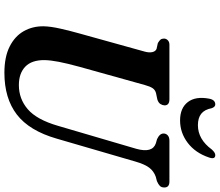

<svg xmlns="http://www.w3.org/2000/svg" viewBox="-80 -858 950 829"><g transform="rotate(90 394.5 -443.0)"><path d="M522.5 -218 622 -557Q641.5 -627 598 -641.5L580.5 -646.5Q555.5 -658 556 -675Q556 -685.5 564 -692.8Q572 -700 587 -700H763.5Q789 -700 789 -678Q789 -665.5 782.2 -658.8Q775.5 -652 761.5 -646L742.5 -641Q718.5 -632.5 703.5 -612.8Q688.5 -593 677 -553L578 -213Q544 -95 474 -41.2Q404 12.5 294 12.5Q225.5 12.5 180.8 -10Q136 -32.5 114.2 -70.8Q92.5 -109 93 -156.5Q93.5 -187 103.5 -230.8Q113.5 -274.5 124 -311.5L202.5 -594Q207.5 -612 204.5 -626Q201.5 -640 190.5 -644.5L165.5 -650Q154.5 -656.5 150.2 -662Q146 -667.5 146 -677.5Q146.5 -686.5 153.5 -693.2Q160.5 -700 173 -700H408Q434.5 -700 434.5 -679Q434 -669.5 428.5 -661Q423 -652.5 409.5 -648L381 -642Q367 -638 359.8 -626.8Q352.5 -615.5 346.5 -593.5L268 -312Q253.5 -259 246.5 -223Q239.5 -187 239 -161Q238.5 -105.5 267.2 -77.8Q296 -50 347 -50Q406.5 -50 451.2 -88.5Q496 -127 522.5 -218ZM520 -823Q581 -823 625 -883Q638.5 -898 649 -898Q669 -898 659.5 -871Q640 -812.5 596.5 -779.2Q553 -746 499.5 -746Q446 -746 420.2 -779.5Q394.5 -813 405.5 -871.5Q410.5 -898 430.5 -898Q441 -898 446.5 -883Q452.5 -851.5 470.8 -837.2Q489 -823 520 -823Z"/></g></svg>

Font: Fraunces 72pt S050 SemiBold
Style: Italic
Weight: 600
Italic angle: -16°
Version: Version 1.000; ttfautohint (v1.8.3)